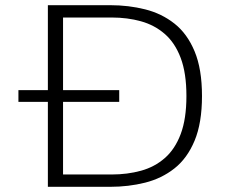

<svg xmlns="http://www.w3.org/2000/svg" viewBox="-20 -720 915 740"><path d="M164.5 0V-327.5H51V-372.5H164.5V-700H405Q475.5 -700 539.2 -684Q603 -668 652.2 -629.2Q701.5 -590.5 730 -522.2Q758.5 -454 758.5 -350Q758.5 -246 730 -177.8Q701.5 -109.5 652.2 -70.8Q603 -32 539.2 -16Q475.5 0 405 0ZM223 -47.5H410.5Q471 -47.5 523.5 -62Q576 -76.5 615.2 -110.8Q654.5 -145 676.5 -203.5Q698.5 -262 698.5 -350Q698.5 -438 676.5 -496.5Q654.5 -555 615 -589.2Q575.5 -623.5 523.2 -638Q471 -652.5 410.5 -652.5H223V-372.5H439.5V-327.5H223Z"/></svg>

Font: Trispace SemiExpanded ExtraLight
Style: Regular
Weight: 200
Width: 6
Designer: Tyler Finck
Foundry: Etcetera Type Company
Version: Version 1.210; ttfautohint (v1.8.3)